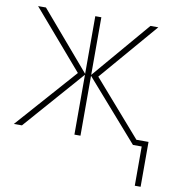

<svg xmlns="http://www.w3.org/2000/svg" viewBox="-80 -598 762 843"><g transform="rotate(10 301.5 -176.5)"><path d="M558 -528 336 -269 549 -25H603V175H577V0H538L304 -267V0H277V-267L43 0H7L245 -269L22 -528H57L277 -271V-528H304V-271L523 -528Z"/></g></svg>

Font: Noto Sans Display Thin
Style: Regular
Weight: 250
Designer: Monotype Design Team
Foundry: Monotype Imaging Inc.
Version: Version 1.900